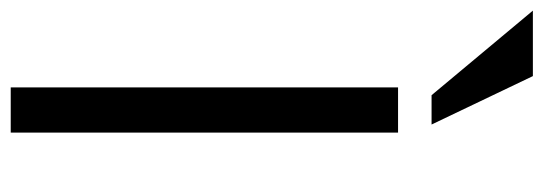

<svg xmlns="http://www.w3.org/2000/svg" viewBox="-402 -666 1014 358"><g transform="rotate(90 105.0 -487.0)"><path d="M0 0ZM88.9 0V-722.2H173.3V0ZM103.5 -784.7 -54.2 -973.6H67.9L158.2 -784.7Z"/></g></svg>

Font: Oxygen
Style: Normal
Weight: 400
Designer: Vernon Adams
Foundry: Vernon Adams
Version: Version Release 0.2.2 webfont; ttfautohint (v0.8.52-bc40) -l